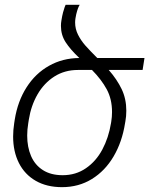

<svg xmlns="http://www.w3.org/2000/svg" viewBox="-20 -770 622 800"><path d="M574.2 -478.5H433.1Q467.3 -439.5 486.8 -398.9Q506.3 -358.4 506.3 -308.6Q506.3 -285.2 502.4 -264.2L501 -256.3Q488.8 -178.7 453.4 -118.4Q418 -58.1 363 -24.2Q308.1 9.8 238.3 9.8Q174.8 9.8 128.9 -16.6Q83 -43 58.8 -90.8Q34.7 -138.7 34.7 -201.2Q34.7 -228 39.1 -256.3L41.5 -272Q53.7 -348.1 90.6 -406Q127.4 -463.9 184.1 -495.8Q240.7 -527.8 310.5 -528.3Q272.9 -564 253.4 -594.2Q233.9 -624.5 233.9 -662.1Q233.9 -673.8 235.8 -684.1Q238.8 -703.6 242.7 -718.3Q246.6 -732.9 249.5 -740.5Q252.4 -748 253.4 -750H312Q311 -748.5 308.1 -742.7Q305.2 -736.8 301.3 -724.4Q297.4 -711.9 294.4 -693.4Q293 -684.6 293 -676.3Q293 -649.4 305.2 -625.2Q317.4 -601.1 335.4 -580.6Q353.5 -560.1 385.3 -528.3H582ZM446.8 -303.2Q446.8 -356.9 424.8 -397.7Q402.8 -438.5 363.3 -478.5H305.2H304.7Q249.5 -478.5 206.5 -451.2Q163.6 -423.8 136.5 -377Q109.4 -330.1 100.1 -271.5L97.7 -256.3Q93.3 -230 93.3 -205.1Q93.3 -157.2 109.4 -119.9Q125.5 -82.5 158.7 -61.3Q191.9 -40 241.2 -40Q295.9 -40 338.1 -69.1Q380.4 -98.1 406.5 -147.2Q432.6 -196.3 442.4 -256.3L443.4 -262.2Q446.8 -282.7 446.8 -303.2Z"/></svg>

Font: Mardoto Light
Style: Italic
Weight: 300
Italic angle: -12°
Designer: Christian Robertson, Vahan Hovhannisyan
Foundry: Google
Version: Version 1.000